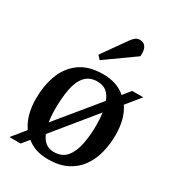

<svg xmlns="http://www.w3.org/2000/svg" viewBox="-189 -894 934 1021"><g transform="rotate(30 278.0 -383.5)"><path d="M26 14 92 -67Q46 -132 46 -236Q46 -312 70 -378Q94 -444 148.5 -484.5Q203 -525 293 -525Q377 -525 431 -478L469 -525H537L467 -439Q510 -376 510 -277Q510 -220 496.5 -167.5Q483 -115 453.5 -74Q424 -33 376.5 -9.5Q329 14 262 14Q181 14 130 -29L95 14ZM168 -158 374 -409Q362 -442 340.5 -459Q319 -476 285 -476Q237 -476 210 -445.5Q183 -415 172.5 -361Q162 -307 162 -237Q162 -215 163.5 -195.5Q165 -176 168 -158ZM269 -35Q319 -35 346 -67Q373 -99 384 -153Q395 -207 395 -272Q395 -314 390 -347L186 -97Q211 -35 269 -35ZM321 -749Q333 -765 343.5 -773Q354 -781 370 -781Q394 -781 406 -762Q418 -743 414 -706L237 -580L217 -602Z"/></g></svg>

Font: Literata 36pt Medium
Style: Italic
Weight: 500
Italic angle: -2°
Designer: Latin by Veronika Burian and Jose Scaglione. Greek by Irene Vlachou. Cyrillic by Vera Evstafieva
Foundry: TypeTogether
Version: Version 3.002